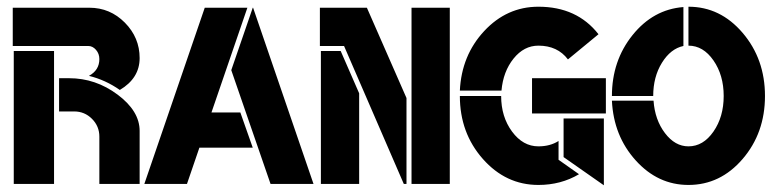

<svg xmlns="http://www.w3.org/2000/svg" viewBox="-20 -548 2308 572"><path d="M186 -315Q265 -315 330.5 -266Q396 -217 396 -158V0H276V-141Q276 -172 254 -194Q232 -216 201 -216H156V-315ZM21 0V-396H141V0ZM337 -280Q294 -310 245 -322Q276 -339 276 -372Q276 -388 266 -399.5Q256 -411 243 -411H18V-525H246Q308 -525 352 -480.5Q396 -436 396 -375Q396 -315 337 -280Z M733 -525H734L914 0H786L669 -339ZM574 -108 537 0H410L590 -525H717L610 -213H696L733 -108Z M1206 0V-525H1320V0ZM936 -396H995L1050 -270V0H936ZM1191 -256V0H1183L1005 -411H933V-525H1073Z M1659 -80V-195H1779V4ZM1785 -210H1565V-315H1785ZM1672 -371Q1641 -412 1584 -412Q1541 -412 1510 -373.5Q1479 -335 1474 -278H1350Q1355 -383 1422.5 -455.5Q1490 -528 1584 -528Q1699 -528 1763 -446ZM1473 -262Q1473 -200 1505.5 -156Q1538 -112 1584 -112Q1619 -112 1644 -128V-72L1705 -29Q1651 3 1584 3Q1487 3 1418.5 -74.5Q1350 -152 1350 -262Z M2016 -527V-411Q1978 -403 1952 -361Q1926 -319 1926 -262H1803Q1803 -367 1864.5 -443.5Q1926 -520 2016 -527ZM2031 -412V-528Q2126 -528 2192.5 -450Q2259 -372 2259 -262Q2259 -152 2192.5 -74.5Q2126 3 2031 3Q1940 3 1874 -70Q1808 -143 1803 -248H1927Q1931 -191 1961 -151.5Q1991 -112 2031 -112Q2075 -112 2105.5 -156Q2136 -200 2136 -262Q2136 -324 2105.5 -368Q2075 -412 2031 -412Z"/></svg>

Font: BroshK
Style: Medium
Weight: 500
Designer: gluk
Foundry: gluk
Version: Version 0.60